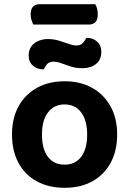

<svg xmlns="http://www.w3.org/2000/svg" viewBox="-20 -879 615 914"><path d="M402.9 -762.1H138.5Q134.5 -770.1 130.2 -782.7Q125.9 -795.3 125.9 -808.9Q125.9 -836.5 137.7 -847.8Q149.5 -859.1 168.4 -859.1H433.1Q438.8 -850.8 442.1 -838.3Q445.4 -825.9 445.4 -811.9Q445.4 -784.7 434.1 -773.4Q422.8 -762.1 402.9 -762.1ZM537.7 -238.9Q537.7 -161 506.7 -104Q475.7 -47 419.8 -16Q363.8 15 287.6 15Q212 15 155.5 -15.7Q99.1 -46.3 68.1 -103.3Q37.1 -160.3 37.1 -238.9Q37.1 -316.6 68.6 -373.4Q100.1 -430.2 156.5 -461.2Q213 -492.2 287.6 -492.2Q362.8 -492.2 418.8 -460.8Q474.7 -429.5 506.2 -372.7Q537.7 -315.9 537.7 -238.9ZM287.6 -381.9Q237.7 -381.9 208.8 -344.3Q179.8 -306.7 179.8 -238.9Q179.8 -169.4 208.1 -132.3Q236.4 -95.2 287.6 -95.2Q338.4 -95.2 366.7 -132.8Q394.9 -170.4 394.9 -238.9Q394.9 -306.1 366.3 -344Q337.7 -381.9 287.6 -381.9ZM206.7 -693.2Q234.7 -693.2 259.8 -685.7Q284.9 -678.2 306.4 -670.4Q327.9 -662.5 343.6 -662.5Q364.2 -662.5 375 -674.9Q385.8 -687.2 390.5 -698.6H395.2Q422.4 -698.6 442.4 -680.8Q462.3 -663.1 462.3 -632.8Q462.3 -594.3 437 -574.3Q411.7 -554.3 372.8 -554.3Q342.2 -554.3 317.2 -562.4Q292.2 -570.4 271.8 -577.9Q251.5 -585.4 234.9 -585.4Q214.2 -585.4 203.9 -573.4Q193.6 -561.4 188.3 -549H184.3Q157 -549 136.8 -566.6Q116.5 -584.2 116.5 -614.7Q116.5 -641.3 129.6 -658.8Q142.8 -676.3 163.9 -684.7Q185 -693.2 206.7 -693.2Z"/></svg>

Font: Baloo Tammudu 2
Style: Regular
Weight: 400
Designer: Maithili Shingre, Omkar Shende and Ek Type
Foundry: Ek Type
Version: Version 1.700